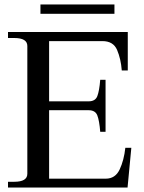

<svg xmlns="http://www.w3.org/2000/svg" viewBox="-20 -844 647 864"><path d="M495 -782H162V-824H495ZM571 -179 554 0H16V-26H44Q103 -26 103 -62V-637Q103 -673 44 -673H16V-700H555V-527H528Q524 -579 507 -619Q490 -659 441 -659H201V-388H379Q409 -388 418 -411.5Q427 -435 431 -485H455V-251H431Q427 -301 418 -324.5Q409 -348 379 -348H201V-40H456Q499 -40 518.5 -81.5Q538 -123 544 -179Z"/></svg>

Font: TavirajRegular
Style: Regular
Weight: 400
Designer: Katatrad Team
Foundry: CadsonDemak
Version: Version 1.000